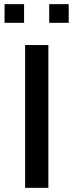

<svg xmlns="http://www.w3.org/2000/svg" viewBox="-20 -905 353 925"><path d="M101 0V-688H213V0ZM2 -795V-885H96V-795ZM217 -795V-885H311V-795Z"/></svg>

Font: Saira SemiExpanded Medium
Style: Regular
Weight: 500
Width: 6
Designer: Hector Gatti with collaboration of the Omnibus-Type team
Foundry: Omnibus-Type
Version: Version 1.101